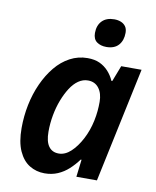

<svg xmlns="http://www.w3.org/2000/svg" viewBox="-85 -817 727 892"><g transform="rotate(10 278.5 -370.5)"><path d="M186 10Q147 10 115 -9.5Q83 -29 64 -71Q45 -113 45 -179Q45 -235 56 -289Q67 -343 88.5 -390.5Q110 -438 140 -474.5Q170 -511 208.5 -531.5Q247 -552 291 -552Q325 -552 348.5 -541Q372 -530 389.5 -511Q407 -492 418 -467H422L451 -542H547L432 0H335L345 -82H341Q322 -56 299 -35Q276 -14 248 -2Q220 10 186 10ZM235 -92Q265 -92 292 -117Q319 -142 340.5 -183Q362 -224 372 -272Q377 -296 379 -318Q381 -340 381 -361Q381 -401 362.5 -425.5Q344 -450 311 -450Q287 -450 266 -435.5Q245 -421 228 -394.5Q211 -368 198 -334Q185 -300 178 -261.5Q171 -223 171 -184Q171 -138 187.5 -115Q204 -92 235 -92ZM367 -618Q340 -618 322 -631Q304 -644 304 -673Q304 -709 324.5 -730Q345 -751 382 -751Q399 -751 413 -745.5Q427 -740 435.5 -728.5Q444 -717 444 -698Q444 -662 424.5 -640Q405 -618 367 -618Z"/></g></svg>

Font: Noto Sans Display SemiBold
Style: Italic
Weight: 600
Italic angle: -12°
Designer: Monotype Design Team
Foundry: Monotype Imaging Inc.
Version: Version 2.003